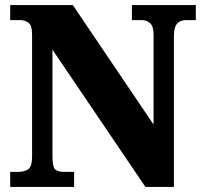

<svg xmlns="http://www.w3.org/2000/svg" viewBox="-20 -734 797 754"><path d="M20 0V-59H51Q76 -59 91 -69.5Q106 -80 106 -120V-598Q106 -635 91.5 -645Q77 -655 59 -655H20V-714H266L583 -245V-598Q583 -630 570 -642.5Q557 -655 538 -655H498V-714H749V-655H709Q688 -655 675.5 -641Q663 -627 663 -594V0H551L186 -539V-120Q186 -80 196 -69.5Q206 -59 231 -59H271V0Z"/></svg>

Font: Noto Serif Armenian SemiCondensed Black
Style: Regular
Weight: 900
Width: 4
Designer: Monotype Design Team
Foundry: Monotype Imaging Inc.
Version: Version 2.008; ttfautohint (v1.8.4.7-5d5b)